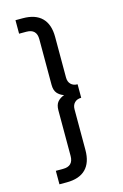

<svg xmlns="http://www.w3.org/2000/svg" viewBox="-134 -758 649 1017"><g transform="rotate(-15 190.0 -250.0)"><path d="M100 -700Q169 -700 204.5 -664.5Q240 -629 240 -560V-337Q240 -314 253.5 -300.5Q267 -287 290 -287V-213Q267 -213 253.5 -199.5Q240 -186 240 -163V60Q240 129 204.5 164.5Q169 200 100 200H60V126H100Q128 126 142 112Q156 98 156 70V-180Q156 -210 169.5 -226Q183 -242 206 -250Q183 -258 169.5 -274Q156 -290 156 -320V-570Q156 -598 142 -612Q128 -626 100 -626H60V-700Z"/></g></svg>

Font: Golos Text VF
Style: Regular
Weight: 400
Designer: A.Korolkova, Vitaly Kuzmin
Foundry: ParaType Ltd
Version: Version 2.003